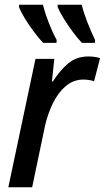

<svg xmlns="http://www.w3.org/2000/svg" viewBox="-20 -786 440 806"><path d="M15 0 129 -539H208L198 -444H202Q231 -490 266 -519.5Q301 -549 351 -549Q378 -549 400 -542L375 -445Q353 -452 330 -452Q288 -452 255.5 -424Q223 -396 201.5 -351.5Q180 -307 169 -258L115 0ZM324 -606Q305 -626 285 -653Q265 -680 248 -707.5Q231 -735 222 -756V-766H323Q332 -730 347 -692Q362 -654 379 -618V-606ZM161 -606Q143 -625 122.5 -652.5Q102 -680 85 -707.5Q68 -735 60 -756V-766H160Q169 -731 184.5 -691Q200 -651 218 -618L217 -606Z"/></svg>

Font: Noto Sans SemiCondensed Medium
Style: Italic
Weight: 500
Width: 4
Italic angle: -12°
Designer: Monotype Design Team
Foundry: Monotype Imaging Inc.
Version: Version 2.013; ttfautohint (v1.8.4.7-5d5b)